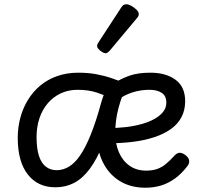

<svg xmlns="http://www.w3.org/2000/svg" viewBox="-20 -859 933 898"><path d="M63 -214Q63 -263 75 -308Q87 -353 110.5 -391.5Q134 -430 168 -458.5Q202 -487 247 -503Q292 -519 346 -519Q392 -519 430 -512Q468 -505 503 -493Q538 -481 575 -466Q549 -410 534 -353Q519 -296 519 -238Q519 -186 536.5 -146Q554 -106 586.5 -83.5Q619 -61 663 -61Q693 -61 714.5 -68.5Q736 -76 755 -91.5Q774 -107 794 -129Q808 -145 821 -144.5Q834 -144 848 -133Q862 -122 864.5 -109.5Q867 -97 858 -84Q829 -46 797.5 -23.5Q766 -1 732 9Q698 19 660 19Q590 19 539 -13Q488 -45 460.5 -101.5Q433 -158 433 -229Q433 -280 440.5 -322Q448 -364 459.5 -399Q471 -434 483 -461L518 -393Q472 -413 433 -426Q394 -439 343 -439Q300 -439 264.5 -422.5Q229 -406 203.5 -376Q178 -346 164.5 -306Q151 -266 151 -218Q151 -165 162 -130.5Q173 -96 194.5 -79.5Q216 -63 245 -63Q275 -63 302.5 -79.5Q330 -96 355 -132.5Q380 -169 404.5 -229.5Q429 -290 453 -378L519 -368Q492 -262 463 -188.5Q434 -115 400 -69.5Q366 -24 326.5 -3.5Q287 17 239 17Q157 17 110 -43Q63 -103 63 -214ZM846 -386Q846 -344 829 -311.5Q812 -279 780 -256Q748 -233 703.5 -218Q659 -203 604.5 -196Q550 -189 488 -189V-260Q529 -260 568 -264.5Q607 -269 641.5 -278.5Q676 -288 702 -302.5Q728 -317 743 -336Q758 -355 758 -379Q758 -411 736 -425Q714 -439 679 -439Q638 -439 600 -427Q562 -415 530 -391L509 -468Q548 -492 587 -505.5Q626 -519 684 -519Q756 -519 801 -486Q846 -453 846 -386ZM475 -610Q464 -610 449 -622Q434 -634 434 -644Q434 -647 435 -650Q436 -653 440 -660L547 -824Q552 -832 557.5 -835.5Q563 -839 571 -839Q581 -839 594.5 -831.5Q608 -824 618.5 -813.5Q629 -803 629 -794Q629 -787 626.5 -782.5Q624 -778 617 -770L494 -623Q482 -610 475 -610Z"/></svg>

Font: Playwrite PT
Style: Regular
Weight: 400
Designer: Veronika Burian, José Scaglione
Foundry: TypeTogether
Version: Version 1.002